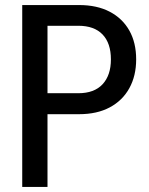

<svg xmlns="http://www.w3.org/2000/svg" viewBox="-20 -740 589 760"><path d="M68 0V-720H293Q364 -720 414.5 -693.5Q465 -667 492 -619Q519 -571 519 -505Q519 -440 492 -391Q465 -342 414.5 -315Q364 -288 293 -288H143V-371H290Q353 -371 386 -406.5Q419 -442 419 -505Q419 -569 386 -603.5Q353 -638 290 -638H168V0Z"/></svg>

Font: Instrument Sans SemiCondensed Medium
Style: Regular
Weight: 500
Width: 4
Designer: Rodrigo Fuenzalida
Foundry: fragTYPE
Version: Version 1.000;gftools[0.9.28]